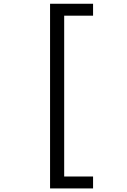

<svg xmlns="http://www.w3.org/2000/svg" viewBox="-20 -824 690 1047"><path d="M253 203.5V-803.5H487.5V-738.5H330V138.5H487.5V203.5Z"/></svg>

Font: Trispace Light
Style: Regular
Weight: 300
Designer: Tyler Finck
Foundry: Etcetera Type Company
Version: Version 1.210; ttfautohint (v1.8.3)